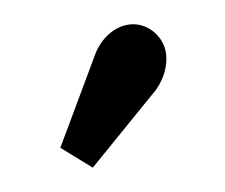

<svg xmlns="http://www.w3.org/2000/svg" viewBox="-40 -828 362 309"><g transform="rotate(-10 141.0 -673.5)"><path d="M211.4 -670.9C227.1 -686 237.8 -707.5 237.8 -728.5C237.8 -754.9 215.8 -782.2 185.1 -782.2C162.1 -782.2 139.6 -767.6 126 -745.6L43.9 -606L89.8 -565.4Z"/></g></svg>

Font: Parastoo
Style: Bold
Weight: 700
Foundry: Saber Rastikerdar (saber.rastikerdar@gmail.com)
Version: Version 2.0.1